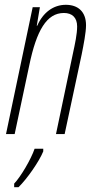

<svg xmlns="http://www.w3.org/2000/svg" viewBox="-20 -558 408 799"><path d="M5 0H41L102 -287C132 -431 174 -504 246 -504C280 -504 301 -485 301 -448C301 -416 292 -375 284 -338L213 0H249L320 -332C328 -372 338 -423 338 -453C338 -510 304 -538 254 -538C202 -538 159 -506 135 -451H133L146 -528H116ZM39 206V221H57C93 186 143 114 160 72V61H124C109 105 66 178 39 206Z"/></svg>

Font: Noto Sans ExtraCondensed ExtraLight
Style: Italic
Weight: 200
Width: 2
Italic angle: -12°
Designer: Monotype Design Team
Foundry: Monotype Imaging Inc.
Version: Version 2.013